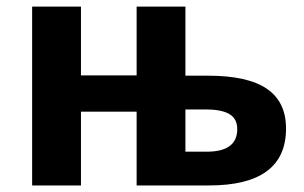

<svg xmlns="http://www.w3.org/2000/svg" viewBox="-20 -566 928 586"><path d="M545.9 -335H615.2Q736.3 -335 794.7 -294.9Q853 -254.9 853 -173.8Q853 0 618.2 0H397V-225.1H227.1V0H78.1V-545.9H227.1V-335.9H397V-545.9H545.9ZM704.1 -171.9Q704.1 -203.6 680.2 -217.8Q656.2 -231.9 608.9 -231.9H545.9V-103H610.8Q704.1 -103 704.1 -171.9Z"/></svg>

Font: Zoram GWebM
Style: Bold
Weight: 700
Foundry: Ascender Corporation
Version: Version 1.000